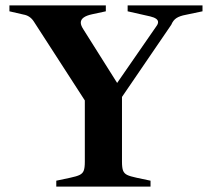

<svg xmlns="http://www.w3.org/2000/svg" viewBox="-20 -693 786 713"><path d="M732 -673V-651L670 -638Q648 -634 635.5 -626Q623 -618 616 -601L433 -333V-92Q433 -70 437 -59.5Q441 -49 452 -43.5Q463 -38 487 -33L539 -22V0H189V-22L241 -33Q265 -38 276 -43.5Q287 -49 291 -59.5Q295 -70 295 -92V-320L105 -614Q91 -635 67 -639L15 -651V-673H373V-651L322 -640Q280 -631 280 -609Q280 -599 289 -585L415 -385L561 -596Q567 -604 567 -611Q567 -625 538 -632L454 -651V-673Z"/></svg>

Font: Ibarra Real Nova
Style: Bold
Weight: 700
Designer: Jose Maria Ribagorda & Octavio Pardo
Foundry: Jose Maria Ribagorda
Version: Version 1.014